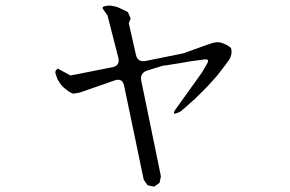

<svg xmlns="http://www.w3.org/2000/svg" viewBox="-20 -617 1040 688"><path d="M495.1 27.3 424.8 -309.6Q418.9 -337.9 391.6 -329.1L265.6 -285.2L242.2 -281.2L229.5 -287.1L218.8 -294.9L209 -302.7L200.2 -311.5L193.4 -321.3L186.5 -332L182.6 -342.8L178.7 -353.5Q176.8 -366.2 187.5 -371.1L232.4 -346.7L253.9 -350.6L381.8 -376Q410.2 -380.9 404.3 -409.2L365.2 -561.5L349.6 -584Q343.8 -591.8 354.5 -594.7L365.2 -596.7H377L388.7 -594.7L400.4 -591.8L413.1 -585.9L425.8 -580.1L438.5 -573.2L448.2 -550.8L441.4 -534.2L466.8 -421.9Q472.7 -393.6 501 -398.4L636.7 -425.8L720.7 -456.1L745.1 -463.9L756.8 -465.8L770.5 -464.8L783.2 -460L795.9 -454.1L807.6 -445.3Q814.5 -421.9 798.8 -399.4L788.1 -384.8L758.8 -346.7L722.7 -306.6L679.7 -263.7L628.9 -218.8L619.1 -213.9Q592.8 -202.1 609.4 -225.6L703.1 -356.4L715.8 -377.9L723.6 -391.6Q730.5 -405.3 714.8 -404.3L669.9 -398.4L575.2 -382.8L564.5 -381.8L507.8 -364.3Q480.5 -355.5 486.3 -327.1L556.6 14.6L551.8 38.1L532.2 51.8L508.8 46.9Z"/></svg>

Font: B2 Hana
Style: Regular
Weight: 500
Version: 2020-08-05; (max)